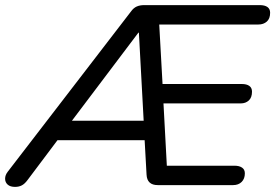

<svg xmlns="http://www.w3.org/2000/svg" viewBox="-49 -725 1078 752"><path d="M10 7Q-9 7 -19 -2Q-29 -11 -29 -25Q-29 -39 -19 -52L464 -680Q474 -694 486.5 -699.5Q499 -705 516 -705H968Q988 -705 998.5 -697.5Q1009 -690 1009 -675Q1009 -652 996 -640.5Q983 -629 963 -629H545L573 -659L589 -371L558 -396H898Q917 -396 927.5 -388.5Q938 -381 938 -366Q938 -343 925.5 -331.5Q913 -320 894 -320H563L590 -344L606 -47L575 -76H869Q888 -76 899 -68.5Q910 -61 910 -46Q910 -25 897.5 -12.5Q885 0 864 0H569Q527 0 525 -41L516 -203L545 -176H155L195 -201L59 -20Q48 -5 36.5 1Q25 7 10 7ZM493 -597 216 -230 211 -252H535L515 -228L495 -597Z"/></svg>

Font: Nunito ExtraLight Medium
Style: Italic
Weight: 500
Italic angle: -9°
Version: Version 3.602